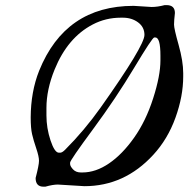

<svg xmlns="http://www.w3.org/2000/svg" viewBox="-20 -719 755 745"><path d="M160.2 -300.3V-271Q160.2 -222.2 176 -174.3Q191.9 -126.5 208.5 -126.5H213.4Q221.2 -126.5 232.4 -137.7Q307.6 -212.9 370.6 -301.8Q540.5 -541.5 540.5 -583.5Q540.5 -613.8 515.9 -632.1Q491.2 -650.4 456.5 -650.4H449.2Q390.1 -650.4 339.8 -624Q242.2 -573.2 191.9 -449.2Q160.2 -371.1 160.2 -300.3ZM602.5 -484.4V-503.4Q602.5 -573.7 582.5 -573.7H578.6Q571.3 -573.7 500.7 -456.1Q430.2 -338.4 341.1 -217.8Q252 -97.2 252 -87.9V-83Q252 -74.2 263.2 -62Q274.4 -49.8 293.9 -49.8H299.8Q351.6 -49.8 403.1 -85Q454.6 -120.1 500.2 -184.6Q545.9 -249 574.2 -337.2Q602.5 -425.3 602.5 -484.4ZM498.5 -696.3 568.4 -691.9Q591.3 -691.9 619.1 -699.2H626Q658.7 -699.2 658.7 -668.5Q655.3 -639.2 655.3 -623.5Q655.3 -607.9 673.1 -544.7Q690.9 -481.4 690.9 -435.1V-422.4Q690.9 -345.7 660.9 -262.5Q630.9 -179.2 574.7 -118.2Q462.9 3.4 307.6 3.4L204.6 -2.9Q185.1 -2.9 155.8 5.4H148.9Q118.2 5.4 118.2 -28.3Q131.3 -78.6 131.3 -95.2Q131.3 -111.8 120.6 -143.3Q109.9 -174.8 104.5 -198.2Q99.1 -221.7 99.1 -263.2Q99.6 -363.3 131.8 -444.3Q233.4 -696.3 498.5 -696.3Z"/></svg>

Font: Averia Libre Light
Style: Italic
Weight: 300
Italic angle: -8.5°
Version: Version 1.002